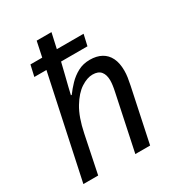

<svg xmlns="http://www.w3.org/2000/svg" viewBox="-180 -874 913 989"><g transform="rotate(-30 276.0 -380.0)"><path d="M26 0 155 -604H83L98 -670H168L187 -760H275L255 -670H414L399 -604H242Q233 -566 224.5 -532.5Q216 -499 209.5 -472.5Q203 -446 199 -428H204Q222 -453 246.5 -478.5Q271 -504 302.5 -521Q334 -538 374 -538Q414 -538 442.5 -522.5Q471 -507 486 -476.5Q501 -446 501 -401Q501 -381 498 -361Q495 -341 490 -317L423 0H335L404 -327Q409 -350 411 -366Q413 -382 413 -393Q413 -427 397.5 -446Q382 -465 348 -465Q316 -465 279 -441Q242 -417 210 -364Q178 -311 160 -223L114 0Z"/></g></svg>

Font: Noto Sans Display
Style: Italic
Weight: 400
Italic angle: -12°
Designer: Monotype Design Team
Foundry: Monotype Imaging Inc.
Version: Version 2.003